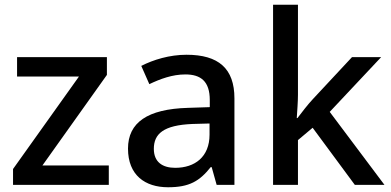

<svg xmlns="http://www.w3.org/2000/svg" viewBox="-20 -846 1648 810"><path d="M439 -66V-148H159L431 -530V-605H52V-523H313L35 -133V-66Z M767 -615C695 -615 627 -594 576 -568L610 -491C656 -513 707 -532 762 -532C827 -532 865 -503 865 -424V-394L773 -391C602 -386 520 -329 520 -219C520 -107 592 -56 689 -56C779 -56 822 -82 869 -141H873L894 -66H969V-431C969 -557 902 -615 767 -615ZM792 -323 864 -325V-278C864 -184 802 -138 719 -138C666 -138 629 -162 629 -218C629 -281 669 -318 792 -323Z M1237 -446V-826H1132V-66H1237V-255L1299 -307L1477 -66H1602L1371 -374L1588 -605H1465L1300 -428C1280 -407 1250 -368 1235 -348H1232C1234 -378 1237 -419 1237 -446Z"/></svg>

Font: Noto Sans Malayalam UI Medium
Style: Regular
Weight: 500
Designer: Jelle Bosma - Monotype Design Team
Foundry: Monotype Imaging Inc.
Version: Version 2.104